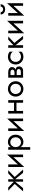

<svg xmlns="http://www.w3.org/2000/svg" viewBox="2476 -3211 955 5947"><g transform="rotate(-90 2953.5 -237.5)"><path d="M555 -460 375 -289V-460H300V-289L120 -460H20L230 -260L0 0H100L300 -245V0H375V-245L575 0H675L445 -260L655 -460Z M835 -460H755V35L1060 -298V0H1140V-495L835 -162Z M1370 220V-80C1385 -55 1404 -34 1427 -19C1456 0 1489 10 1527 10C1652 10 1755 -82 1755 -230C1755 -379 1652 -470 1527 -470C1489 -470 1456 -460 1427 -441C1404 -426 1385 -405 1370 -380V-460H1290V220ZM1674 -230C1674 -124 1602 -65 1517 -65C1447 -65 1370 -124 1370 -230C1370 -336 1447 -395 1517 -395C1602 -395 1674 -336 1674 -230Z M1950 -460H1870V35L2175 -298V0H2255V-495L1950 -162Z M2745 -460V-280H2490V-460H2410V0H2490V-205H2745V0H2825V-460Z M2935 -230C2935 -92 3039 10 3173 10C3308 10 3411 -92 3411 -230C3411 -369 3308 -470 3173 -470C3039 -470 2935 -369 2935 -230ZM3016 -230C3016 -327 3083 -395 3173 -395C3263 -395 3330 -327 3330 -230C3330 -135 3263 -65 3173 -65C3083 -65 3016 -135 3016 -230Z M3521 -460V0H3721C3774 0 3812 -12 3835 -37C3858 -61 3869 -90 3869 -125C3869 -185 3838 -217 3787 -230C3782 -231 3777 -232 3772 -233C3795 -242 3813 -254 3827 -271C3842 -288 3849 -309 3849 -335C3849 -425 3776 -460 3691 -460ZM3601 -267V-390H3691C3739 -390 3769 -366 3769 -330C3769 -295 3739 -267 3691 -267ZM3601 -70V-198H3701C3761 -198 3789 -171 3789 -135C3789 -99 3761 -70 3701 -70Z M4010 -230C4010 -327 4077 -395 4167 -395C4240 -395 4307 -357 4327 -311V-411C4295 -448 4230 -470 4167 -470C4033 -470 3929 -369 3929 -230C3929 -92 4033 10 4167 10C4230 10 4295 -12 4327 -49V-149C4307 -104 4240 -65 4167 -65C4077 -65 4010 -135 4010 -230Z M4447 -460V0H4527V-233L4717 0H4817L4597 -270L4797 -460H4697L4527 -299V-460Z M4977 -460H4897V35L5202 -298V0H5282V-495L4977 -162Z M5479 -695C5479 -626 5532 -555 5637 -555C5743 -555 5795 -626 5795 -695H5724C5724 -670 5708 -620 5637 -620C5566 -620 5550 -670 5550 -695ZM5522 -460H5442V35L5747 -298V0H5827V-495L5522 -162Z"/></g></svg>

Font: Jost
Style: Regular
Weight: 400
Version: Version 3.710